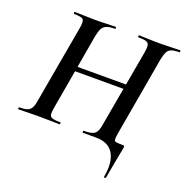

<svg xmlns="http://www.w3.org/2000/svg" viewBox="-143 -755 1045 1083"><g transform="rotate(20 379.0 -214.0)"><path d="M186 -311 191 -339H580L575 -311ZM98 -84 180 -547Q188 -591 178 -602Q168 -613 124 -613Q120 -613 120 -619Q120 -625 124 -625Q148 -625 178.5 -623.5Q209 -622 240 -622Q282 -622 313 -623.5Q344 -625 368 -625Q372 -625 372 -619Q372 -613 368 -613Q336 -613 318.5 -606Q301 -599 292.5 -583Q284 -567 278 -538L198 -77Q193 -49 195 -35Q197 -21 212 -16.5Q227 -12 258 -12Q262 -12 262 -6Q262 0 258 0Q231 0 201 -1Q171 -2 130 -2Q98 -2 67 -1Q36 0 13 0Q9 0 9 -6Q9 -12 13 -12Q44 -12 60.5 -18Q77 -24 85.5 -40Q94 -56 98 -84ZM478 0H400Q396 0 396 -6Q396 -12 400 -12Q433 -12 450.5 -18Q468 -24 476.5 -40Q485 -56 489 -84L571 -545Q576 -574 573.5 -588.5Q571 -603 556.5 -608Q542 -613 510 -613Q506 -613 506 -619Q506 -625 510 -625Q534 -625 564 -623.5Q594 -622 635 -622Q669 -622 701 -623.5Q733 -625 756 -625Q758 -625 758 -619Q758 -613 756 -613Q725 -613 708 -607Q691 -601 683 -585Q675 -569 669 -540L588 -77Q582 -43 582 -29.5Q582 -16 593.5 -14Q605 -12 632 -12Q641 -12 643 -9.5Q645 -7 643 6Q640 21 636 41Q632 61 625.5 96Q619 131 608 193Q607 197 601 196.5Q595 196 596 192Q613 103 583.5 51.5Q554 0 478 0Z"/></g></svg>

Font: Cormorant
Style: Bold Italic
Weight: 700
Italic angle: -10°
Designer: Christian Thalmann (Catharsis Fonts)
Foundry: Catharsis Fonts
Version: Version 4.000